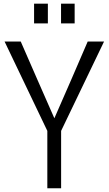

<svg xmlns="http://www.w3.org/2000/svg" viewBox="-20 -1006 581 1026"><path d="M232.9 -306.6 4.4 -784.2H90.8L178.2 -584L270.5 -374L362.3 -584L448.7 -784.2H536.1L306.6 -306.6V0H232.9ZM162.1 -986.3H235.8V-880.9H162.1ZM306.2 -986.3H378.9V-880.9H306.2Z"/></svg>

Font: Decalotype Light
Style: Regular
Weight: 300
Designer: Alfredo Marco Pradil
Foundry: Alfredo Marco Pradil
Version: Version 1.0